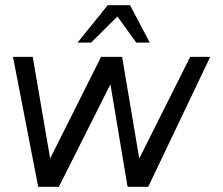

<svg xmlns="http://www.w3.org/2000/svg" viewBox="-20 -719 859 739"><path d="M206.5 0H127L30 -500H106L173 -109L369 -500H450L516 -109L712 -500H789L550.5 0H471L405 -394.5ZM480.5 -699 556.5 -555H504.5L432 -655.5L330.5 -555H278.5L394.5 -699Z"/></svg>

Font: Urbanist
Style: Italic
Weight: 400
Italic angle: -8°
Designer: Corey Hu
Foundry: Corey Hu
Version: Version 1.330; ttfautohint (v1.8.4.7-5d5b)